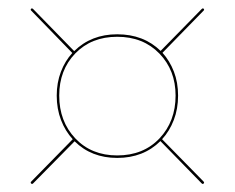

<svg xmlns="http://www.w3.org/2000/svg" viewBox="-20 -594 565 462"><path d="M55.5 -157.5 155 -259Q137 -278.5 126.8 -305.2Q116.5 -332 116.5 -364Q116.5 -395 126.5 -421.2Q136.5 -447.5 154 -466.5L55.5 -568Q52.5 -570.5 55 -573Q57 -575 60 -572L158.5 -471Q199.5 -511.5 262 -511.5Q325.5 -511.5 366.5 -471.5L465 -572Q468 -575 470 -573Q472.5 -570.5 469.5 -568L371 -467Q388.5 -447.5 398.5 -421.5Q408.5 -395.5 408.5 -364Q408.5 -332 398.2 -305.2Q388 -278.5 370 -259L469.5 -157.5Q472.5 -154.5 470 -152.5Q468 -150 465 -153L366 -254.5Q325 -214 262 -214Q200 -214 159.5 -254L60 -153Q57 -150 55 -152.5Q52.5 -154.5 55.5 -157.5ZM262 -220Q325 -220 363.8 -261Q402.5 -302 402.5 -364Q402.5 -425 363.5 -465.2Q324.5 -505.5 262 -505.5Q200 -505.5 161.2 -465.5Q122.5 -425.5 122.5 -364Q122.5 -302 161.2 -261Q200 -220 262 -220Z"/></svg>

Font: Fraunces 144pt Light
Style: Regular
Weight: 300
Version: Version 1.000;[b76b70a41]